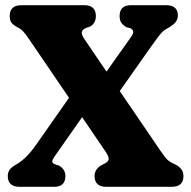

<svg xmlns="http://www.w3.org/2000/svg" viewBox="-20 -720 737 740"><path d="M598 -139.5Q617 -111.5 627 -102.8Q637 -94 656 -86Q670.5 -78.5 678.8 -67.8Q687 -57 687 -41.5Q687 0 641.5 0H390Q344.5 0 344.5 -41.5Q344.5 -71.5 378 -87Q397 -95.5 398.8 -105.2Q400.5 -115 387.5 -134.5L296.5 -268.5L191.5 -118.5Q180.5 -103.5 181.5 -96.5Q182.5 -89.5 196 -85.5L207 -82Q232 -68 232 -41.5Q232 0 189 0H55.5Q10 0 10 -41.5Q10 -55.5 17.2 -65.8Q24.5 -76 44 -87Q81 -108 118 -160.5L246 -343L94.5 -565.5Q78 -590 68.5 -599.8Q59 -609.5 47 -615Q29 -625 23.2 -634Q17.5 -643 17.5 -658.5Q17.5 -700 63 -700H304Q328 -700 338.8 -689Q349.5 -678 349.5 -658.5Q349.5 -629.5 326 -617L312 -612.5Q297 -605.5 295.2 -596Q293.5 -586.5 305.5 -569L390.5 -444L484 -576Q494.5 -590.5 493.5 -598.2Q492.5 -606 482 -611.5L466.5 -615.5Q452.5 -624.5 446.8 -633.5Q441 -642.5 441 -658.5Q441 -700 485 -700H620Q665.5 -700 665.5 -660Q665.5 -646.5 656.8 -634.8Q648 -623 622.5 -609Q611 -603.5 599.8 -590.5Q588.5 -577.5 562 -540L441.5 -369Z"/></svg>

Font: Fraunces 144pt SuperSoft
Style: Bold
Weight: 700
Version: Version 1.000;[b76b70a41]